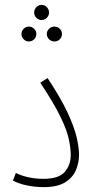

<svg xmlns="http://www.w3.org/2000/svg" viewBox="-20 -762 391 787"><path d="M33 -22 45 -53Q94 -29 159 -29Q221 -29 245.5 -57.5Q270 -86 270 -127Q270 -152 262.5 -189.5Q255 -227 228 -283Q201 -339 145 -423L175 -442Q228 -362 256 -302.5Q284 -243 294 -200Q304 -157 304 -127Q304 -96 291.5 -65.5Q279 -35 247.5 -15Q216 5 159 5Q125 5 90.5 -2Q56 -9 33 -22ZM150 -680Q138 -680 129 -689Q120 -698 120 -711Q120 -723 129 -732.5Q138 -742 150 -742Q163 -742 172 -732.5Q181 -723 181 -711Q181 -698 172 -689Q163 -680 150 -680ZM98 -592Q86 -592 77 -601Q68 -610 68 -623Q68 -635 77 -644Q86 -653 98 -653Q111 -653 120 -644Q129 -635 129 -623Q129 -610 120 -601Q111 -592 98 -592ZM203 -592Q190 -592 181 -601Q172 -610 172 -623Q172 -635 181 -644Q190 -653 203 -653Q216 -653 225 -644Q234 -635 234 -623Q234 -610 225 -601Q216 -592 203 -592Z"/></svg>

Font: Noto Sans Arabic Cond ExtLt
Style: Regular
Weight: 200
Width: 3
Designer: Monotype Design Team, Nadine Chahine, Nizar Qandah and Khaled Hosny
Foundry: Monotype Imaging Inc.
Version: Version 2.012; ttfautohint (v1.8.4.7-5d5b)